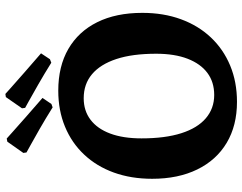

<svg xmlns="http://www.w3.org/2000/svg" viewBox="-114 -776 902 715"><g transform="rotate(-90 337.5 -419.0)"><path d="M315.2 12Q226.9 12 162.6 -26.3Q98.3 -64.6 63.5 -135.8Q28.7 -206.9 28.7 -303.8Q28.7 -382.3 51.9 -446.5Q75.1 -510.7 118.8 -557.1Q162.4 -603.6 222.9 -628.5Q283.3 -653.5 356.8 -653.5Q447.6 -653.5 512.4 -615.9Q577.3 -578.2 611.9 -508.3Q646.6 -438.3 646.6 -340.5Q646.6 -261.5 622.9 -196.8Q599.2 -132.1 555.3 -85.5Q511.4 -38.8 450.4 -13.4Q389.4 12 315.2 12ZM340.8 -72.8Q389 -72.8 423 -98.2Q457 -123.5 475.7 -171.8Q494.4 -220.2 494.4 -289.1Q494.4 -377.3 474.7 -437.1Q454.9 -497 418.1 -527.9Q381.4 -558.8 328.7 -558.8Q282 -558.8 248.6 -533.4Q215.1 -508.1 197.2 -460.2Q179.2 -412.3 179.2 -343.4Q179.2 -255.7 198.4 -195.4Q217.6 -135.1 254.1 -104Q290.7 -72.8 340.8 -72.8ZM460.9 -679.5Q418.9 -705.7 380.5 -727.7Q342.1 -749.7 317.5 -763.3Q292.8 -776.9 292.8 -776.9L291.2 -788.6L333 -848.7L344.7 -850.5Q344.7 -850.5 367.1 -830.4Q389.4 -810.4 424.2 -780Q459 -749.6 495.9 -717.7L473.9 -684.5ZM294.7 -674.5Q252.7 -700.8 214.3 -722.8Q175.9 -744.8 151.3 -758.3Q126.7 -771.9 126.7 -771.9L125 -783.6L166.9 -843.2L178.6 -845.5Q178.6 -845.5 200.9 -825.5Q223.2 -805.5 258.1 -774.8Q292.9 -744.1 329.8 -712.2L307.2 -679Z"/></g></svg>

Font: Alegreya
Style: Regular
Weight: 400
Designer: Juan Pablo del Peral
Foundry: Huerta Tipografica
Version: Version 2.009